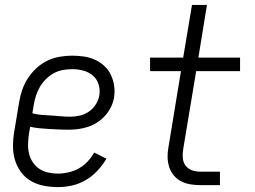

<svg xmlns="http://www.w3.org/2000/svg" viewBox="-20 -755 1040 783"><path d="M216 8Q187 8 158.5 2.5Q130 -3 106 -17Q82 -31 65.5 -53.5Q49 -76 41 -102.5Q33 -129 33 -158.5Q33 -188 38 -218L58 -338Q62 -363 70.5 -388Q79 -413 93.5 -435.5Q108 -458 128.5 -477Q149 -496 173 -507.5Q197 -519 223 -523.5Q249 -528 274 -528Q298 -528 322 -524.5Q346 -521 367 -511.5Q388 -502 405 -486.5Q422 -471 432 -450Q442 -429 445.5 -405.5Q449 -382 445 -357Q442 -338 432.5 -318.5Q423 -299 408.5 -283Q394 -267 376 -255.5Q358 -244 338 -237.5Q318 -231 298 -228.5Q278 -226 258 -226Q238 -226 218.5 -227Q199 -228 179.5 -229Q160 -230 140.5 -232Q121 -234 103 -238L98 -209Q95 -188 94.5 -167.5Q94 -147 98.5 -128Q103 -109 114 -93Q125 -77 140.5 -66.5Q156 -56 176 -51.5Q196 -47 216 -47Q237 -47 259 -52Q281 -57 301 -68Q321 -79 337 -96Q353 -113 364 -133L414 -108Q399 -82 377.5 -59Q356 -36 329.5 -20.5Q303 -5 274 1.5Q245 8 216 8ZM266 -279Q285 -279 305 -283.5Q325 -288 342 -299.5Q359 -311 370.5 -329Q382 -347 385 -366Q389 -389 382 -411Q375 -433 358.5 -447Q342 -461 320 -467Q298 -473 274 -473Q256 -473 236.5 -469.5Q217 -466 199.5 -456.5Q182 -447 167.5 -432.5Q153 -418 143 -401Q133 -384 127 -365.5Q121 -347 118 -329L112 -293Q130 -288 149.5 -286.5Q169 -285 188.5 -284Q208 -283 227.5 -281Q247 -279 266 -279Z M796 0Q775 0 755 -3.5Q735 -7 718 -16Q701 -25 688.5 -40Q676 -55 670 -74Q664 -93 663.5 -113.5Q663 -134 667 -155L718 -465H592V-520H727L763 -735H824L789 -520H959V-465H780L727 -146Q724 -128 725.5 -110.5Q727 -93 736.5 -80Q746 -67 762 -61Q778 -55 796 -55H877V0Z"/></svg>

Font: Iosevka SS04 Light
Style: Italic
Weight: 300
Italic angle: -9°
Monospace: yes
Designer: Belleve Invis
Foundry: Belleve Invis
Version: Version 19.0.0; ttfautohint (v1.8.4)